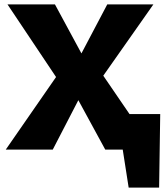

<svg xmlns="http://www.w3.org/2000/svg" viewBox="-20 -678 758 870"><path d="M563 172 511 -161H706L701 172ZM537 -161H651V0H537ZM6 0 234 -329 14 -658H229L349 -436L466 -658H675L448 -335L677 0H457L335 -224L219 0Z"/></svg>

Font: Ysabeau SC Black
Style: Regular
Weight: 900
Designer: Christian Thalmann (Catharsis Fonts)
Version: Version 2.001;gftools[0.9.30]; featfreeze: smcp